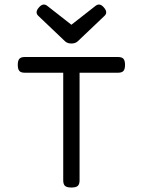

<svg xmlns="http://www.w3.org/2000/svg" viewBox="-20 -835 640 860"><path d="M263.2 -547.4V-26.9Q263.2 -9.8 271.2 -2.4Q279.3 4.9 299.3 4.9H300.3Q320.3 4.9 328.4 -2.4Q336.4 -9.8 336.4 -26.9V-547.4ZM90.3 -579.6Q73.7 -579.6 66.7 -571.5Q59.6 -563.5 59.6 -544.4Q59.6 -525.4 66.7 -517.3Q73.7 -509.3 90.3 -509.3H509.3Q525.9 -509.3 533 -517.3Q540 -525.4 540 -544.4Q540 -563.5 533 -571.5Q525.9 -579.6 509.3 -579.6ZM328.1 -649.9 447.8 -763.7Q465.3 -779.8 444.3 -802.7Q426.3 -823.2 407.7 -808.6L299.8 -724.1L191.9 -808.6Q173.3 -823.2 155.3 -802.7Q134.3 -779.8 151.9 -763.7L271.5 -649.9Q282.2 -640.1 299.8 -640.1Q317.4 -640.1 328.1 -649.9Z"/></svg>

Font: Courier Prime Code
Style: Regular
Weight: 400
Designer: Alan Dague-Greene
Foundry: Quote-Unquote Apps
Version: Version 3.18